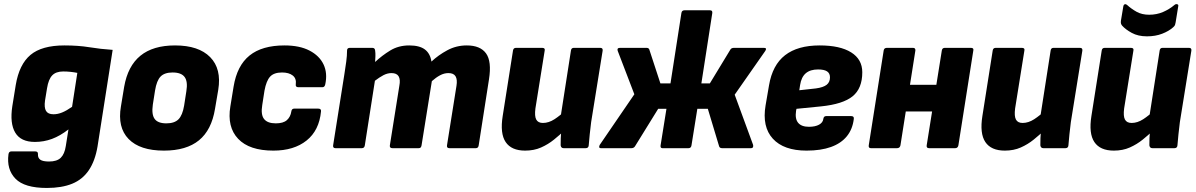

<svg xmlns="http://www.w3.org/2000/svg" viewBox="-20 -734 5922 951"><path d="M299 -509Q368 -509 423 -500Q478 -491 538 -487L463 -8Q451 63 420 109Q389 155 337.5 176Q286 197 212 197Q101 197 56.5 151Q12 105 22 30Q24 16 36 16H155Q169 16 168 30Q167 48 179.5 57Q192 66 223 66Q262 66 281 47.5Q300 29 306 -11L319 -93Q278 -61 237.5 -46Q197 -31 153 -31Q83 -31 55.5 -77Q28 -123 41 -208L58 -313Q75 -415 131 -462Q187 -509 299 -509ZM245 -168Q266 -168 288 -177Q310 -186 337 -205L363 -373Q349 -376 330.5 -378Q312 -380 293 -380Q257 -380 238.5 -360.5Q220 -341 213 -297L203 -236Q198 -201 208 -184.5Q218 -168 245 -168Z M792 12Q673 12 617 -45.5Q561 -103 579 -207L595 -304Q613 -407 675.5 -458Q738 -509 847 -509Q964 -509 1021 -451Q1078 -393 1061 -289L1045 -195Q1028 -90 965.5 -39Q903 12 792 12ZM804 -123Q844 -123 864 -143Q884 -163 892 -211L903 -282Q911 -330 894.5 -352.5Q878 -375 835 -375Q795 -375 775.5 -355Q756 -335 748 -286L737 -216Q730 -167 746 -145Q762 -123 804 -123Z M1334 12Q1215 12 1159.5 -46.5Q1104 -105 1121 -207L1137 -305Q1154 -409 1216 -459Q1278 -509 1389 -509Q1464 -509 1513 -483.5Q1562 -458 1582.5 -415Q1603 -372 1591 -316Q1588 -302 1577 -302H1458Q1443 -302 1445 -316Q1449 -345 1430 -360Q1411 -375 1377 -375Q1337 -375 1318 -354.5Q1299 -334 1290 -285L1279 -214Q1271 -166 1288 -144.5Q1305 -123 1346 -123Q1383 -123 1401 -139Q1419 -155 1423 -182Q1425 -196 1437 -196H1556Q1572 -196 1570 -182Q1561 -88 1498.5 -38Q1436 12 1334 12Z M1642 0Q1628 0 1630 -14L1686 -368Q1691 -400 1695 -429Q1699 -458 1699 -484Q1699 -497 1713 -497H1824Q1837 -497 1838 -484Q1840 -471 1839.5 -456.5Q1839 -442 1838 -427Q1872 -459 1913 -484Q1954 -509 2007 -509Q2058 -509 2084.5 -489Q2111 -469 2117 -429Q2151 -461 2195.5 -485Q2240 -509 2292 -509Q2359 -509 2387.5 -469.5Q2416 -430 2402 -341L2351 -14Q2349 0 2337 0H2206Q2192 0 2194 -14L2241 -309Q2246 -340 2236.5 -356Q2227 -372 2201 -372Q2180 -372 2159.5 -361Q2139 -350 2119 -332L2068 -14Q2067 -8 2064 -4Q2061 0 2054 0H1924Q1909 0 1911 -14L1958 -309Q1964 -340 1954.5 -356Q1945 -372 1919 -372Q1899 -372 1879 -361.5Q1859 -351 1837 -334L1787 -14Q1785 0 1772 0Z M2581 12Q2513 12 2484.5 -30.5Q2456 -73 2470 -160L2521 -484Q2523 -497 2536 -497H2665Q2681 -497 2678 -484L2632 -197Q2627 -159 2636 -142Q2645 -125 2669 -125Q2698 -125 2726.5 -143.5Q2755 -162 2783 -189L2777 -89Q2753 -66 2724 -42.5Q2695 -19 2660 -3.5Q2625 12 2581 12ZM2772 0Q2759 0 2757 -14Q2757 -31 2757.5 -49.5Q2758 -68 2760 -88L2756 -150L2808 -484Q2810 -497 2822 -497H2953Q2967 -497 2965 -483L2908 -129Q2904 -97 2901 -68.5Q2898 -40 2896 -14Q2895 0 2881 0Z M2957 0Q2949 0 2948 -5Q2947 -10 2951 -17L3122 -267L3040 -481Q3037 -488 3039.5 -492.5Q3042 -497 3051 -497H3182Q3193 -497 3196 -489L3251 -321H3301L3355 -669Q3357 -683 3370 -683H3497Q3510 -683 3508 -669L3454 -321H3496L3598 -489Q3603 -497 3616 -497H3764Q3773 -497 3774 -492.5Q3775 -488 3770 -481L3619 -265L3710 -17Q3712 -10 3709.5 -5Q3707 0 3699 0H3557Q3545 0 3542 -9L3486 -195H3434L3405 -14Q3403 0 3390 0H3261Q3250 0 3252 -14L3281 -195H3240L3125 -9Q3119 0 3107 0Z M3975 12Q3862 12 3808 -47Q3754 -106 3772 -212L3789 -311Q3806 -412 3868.5 -460.5Q3931 -509 4040 -509Q4141 -509 4196 -474.5Q4251 -440 4251 -376Q4251 -296 4203 -257Q4155 -218 4046 -207L3925 -195L3923 -185Q3917 -145 3933.5 -125.5Q3950 -106 3987 -106Q4018 -106 4037 -116.5Q4056 -127 4058 -145Q4060 -159 4072 -159H4196Q4211 -159 4209 -145Q4203 -94 4174.5 -59Q4146 -24 4096 -6Q4046 12 3975 12ZM3939 -287 4021 -296Q4058 -301 4074.5 -314Q4091 -327 4091 -351Q4091 -371 4076.5 -380.5Q4062 -390 4032 -390Q3993 -390 3971 -371Q3949 -352 3943 -313Z M4582 0Q4568 0 4570 -14L4645 -484Q4647 -497 4660 -497H4789Q4804 -497 4801 -484L4727 -14Q4724 0 4711 0ZM4294 0Q4281 0 4283 -14L4357 -484Q4359 -497 4373 -497H4502Q4515 -497 4514 -484L4440 -14Q4437 0 4423 0ZM4456 -182 4476 -314H4648L4627 -182Z M4957 12Q4889 12 4860.5 -30.5Q4832 -73 4846 -160L4897 -484Q4899 -497 4912 -497H5041Q5057 -497 5054 -484L5008 -197Q5003 -159 5012 -142Q5021 -125 5045 -125Q5074 -125 5102.5 -143.5Q5131 -162 5159 -189L5153 -89Q5129 -66 5100 -42.5Q5071 -19 5036 -3.5Q5001 12 4957 12ZM5148 0Q5135 0 5133 -14Q5133 -31 5133.5 -49.5Q5134 -68 5136 -88L5132 -150L5184 -484Q5186 -497 5198 -497H5329Q5343 -497 5341 -483L5284 -129Q5280 -97 5277 -68.5Q5274 -40 5272 -14Q5271 0 5257 0Z M5497 12Q5429 12 5400.5 -30.5Q5372 -73 5386 -160L5437 -484Q5439 -497 5452 -497H5581Q5597 -497 5594 -484L5548 -197Q5543 -159 5552 -142Q5561 -125 5585 -125Q5614 -125 5642.5 -143.5Q5671 -162 5699 -189L5693 -89Q5669 -66 5640 -42.5Q5611 -19 5576 -3.5Q5541 12 5497 12ZM5688 0Q5675 0 5673 -14Q5673 -31 5673.5 -49.5Q5674 -68 5676 -88L5672 -150L5724 -484Q5726 -497 5738 -497H5869Q5883 -497 5881 -483L5824 -129Q5820 -97 5817 -68.5Q5814 -40 5812 -14Q5811 0 5797 0ZM5661 -554Q5617 -554 5586 -571Q5555 -588 5538 -607Q5534 -612 5532.5 -617Q5531 -622 5532 -631L5544 -703Q5546 -712 5552 -713Q5558 -714 5563 -709Q5584 -690 5610 -675.5Q5636 -661 5672 -661Q5709 -661 5740.5 -674.5Q5772 -688 5798 -710Q5804 -715 5811 -713Q5818 -711 5816 -703L5803 -623Q5802 -616 5800 -610.5Q5798 -605 5791 -599Q5770 -580 5736.5 -567Q5703 -554 5661 -554Z"/></svg>

Font: Sofia Sans Black
Style: Italic
Weight: 900
Italic angle: -9°
Version: Version 4.100-B